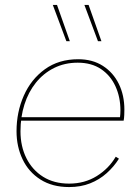

<svg xmlns="http://www.w3.org/2000/svg" viewBox="-20 -749 567 778"><path d="M260 9Q192 9 144 -21.5Q96 -52 71.5 -103.5Q47 -155 47 -217Q47 -295 76.5 -361.5Q106 -428 162 -468.5Q218 -509 297 -509Q355 -509 397 -482Q439 -455 461.5 -409Q484 -363 484 -305Q484 -295 483.5 -283Q483 -271 481 -260H58V-274H471L466 -271Q467 -279 467.5 -287Q468 -295 468 -302Q468 -355 448 -399Q428 -443 389.5 -469Q351 -495 295 -495Q242 -495 199 -473.5Q156 -452 125.5 -414Q95 -376 79 -325.5Q63 -275 63 -217Q63 -156 87 -108Q111 -60 155 -32.5Q199 -5 260 -5Q323 -5 372 -35.5Q421 -66 449 -114L462 -106Q442 -74 412.5 -47.5Q383 -21 345 -6Q307 9 260 9ZM211 -729 263 -582H249L194 -729ZM339 -729 391 -582H377L322 -729Z"/></svg>

Font: Work Sans Thin
Style: Italic
Weight: 250
Italic angle: -13°
Designer: Wei Huang
Foundry: Wei Huang
Version: Version 2.012